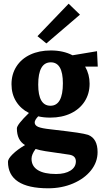

<svg xmlns="http://www.w3.org/2000/svg" viewBox="-20 -780 583 1035"><path d="M23 92Q23 76 48.5 51Q74 26 115 2Q71 -24 71 -88Q71 -108 136 -171Q92 -193 67 -233Q42 -273 42 -326Q42 -380 68.5 -421.5Q95 -463 143 -485.5Q191 -508 254 -508Q321 -508 371 -482L503 -504L507 -421H439Q463 -379 463 -329Q463 -275 436.5 -233.5Q410 -192 362 -169Q314 -146 251 -146Q214 -146 186 -153Q167 -133 167 -120Q167 -104 186 -96Q205 -88 252 -83Q356 -71 396 -65Q436 -59 455 -53Q506 -33 506 40Q506 94 470.5 138.5Q435 183 374 209Q313 235 240 235Q132 235 77.5 199Q23 163 23 92ZM319 -331Q319 -444 254 -444Q186 -444 186 -324Q186 -210 252 -210Q319 -210 319 -331ZM282 158Q331 158 360 139.5Q389 121 389 90Q389 60 355 54L225 35Q194 30 172 23Q150 52 150 76Q150 116 184 137Q218 158 282 158ZM182 -585 350 -760 411 -701 230 -546Z"/></svg>

Font: Andada Pro ExtraBold
Style: Regular
Weight: 800
Designer: Carolina Giovagnoli
Foundry: Huerta Tipografica
Version: Version 3.005; ttfautohint (v1.8.4)